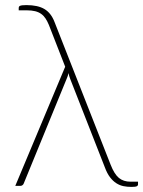

<svg xmlns="http://www.w3.org/2000/svg" viewBox="-20 -730 562 754"><path d="M522 -16.5V-6Q522 -1 517 1.5Q512 4 496 4Q479.5 4 464.8 1Q450 -2 436.8 -10.5Q423.5 -19 412 -34Q400.5 -49 391.5 -73.5L256.5 -418Q251 -432 249 -443Q247 -432 241.5 -420L73 -9Q72 -6 68.5 -3Q65 0 59.5 0H40L236 -468L172 -632Q166 -646.5 159 -657.2Q152 -668 142 -675.2Q132 -682.5 118 -686Q104 -689.5 84 -689.5H53.5V-699.5Q53.5 -701.5 54.5 -703.5Q55.5 -705.5 58.5 -707Q61.5 -708.5 67.5 -709.2Q73.5 -710 83.5 -710Q128.5 -710 154.5 -694.5Q180.5 -679 194 -644L414.5 -83Q429 -46 447 -31.2Q465 -16.5 492.5 -16.5Z"/></svg>

Font: Lato ExtraLight
Style: Regular
Weight: 275
Designer: Lukasz Dziedzic with Adam Twardoch and Botio Nikoltchev
Foundry: tyPoland Lukasz Dziedzic
Version: Version 2.015; 2015-08-06; http://www.latofonts.com/